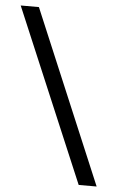

<svg xmlns="http://www.w3.org/2000/svg" viewBox="-92 -702 462 756"><g transform="rotate(5 139.0 -324.0)"><path d="M319 18 31 -666H-41L248 18Z"/></g></svg>

Font: STIXGeneral
Style: Italic
Weight: 400
Italic angle: -16.33°
Designer: MicroPress Inc., with final additions and corrections provided by Coen Hoffman, Elsevier (retired)
Version: Version 1.1.0